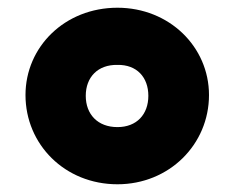

<svg xmlns="http://www.w3.org/2000/svg" viewBox="-20 -810 607 497"><path d="M284 -333C418 -333 521 -436 521 -564C521 -689 418 -790 284 -790C148 -790 46 -689 46 -564C46 -436 148 -333 284 -333ZM284 -481C233 -481 202 -514 202 -562C202 -610 233 -643 284 -642C334 -643 364 -610 364 -562C364 -514 334 -481 284 -481Z"/></svg>

Font: Mattone Black
Style: Regular
Weight: 900
Width: 6
Designer: Nunzio Mazzaferro
Foundry: Collletttivo
Version: Version 2.000;Glyphs 3.2 (3217)